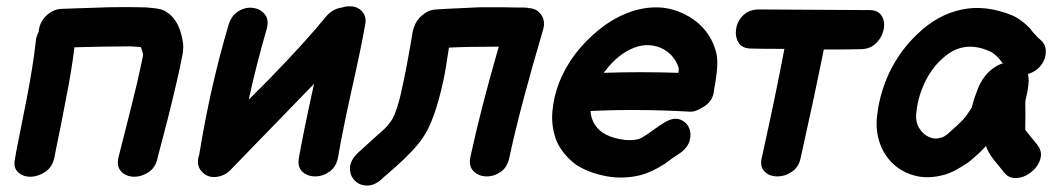

<svg xmlns="http://www.w3.org/2000/svg" viewBox="-20 -559 3362 609"><path d="M28 -58Q21 -28 37 -13Q53 2 77.5 1.5Q102 1 124.5 -14.5Q147 -30 153 -62Q160 -99 173 -161Q185 -223 189 -244Q208 -339 216 -409Q267 -410 303 -411Q359 -412 393 -412Q412 -411 423 -410H426Q430 -403 434 -386Q433 -383 433 -379L425 -342Q417 -303 400 -235Q396 -219 389.5 -193Q383 -167 376 -139.5Q369 -112 363.5 -90.5Q358 -69 356 -61Q349 -31 364.5 -15Q380 1 404.5 1.5Q429 2 451.5 -13Q474 -28 480 -59Q482 -67 487.5 -88Q493 -109 500 -135.5Q507 -162 513.5 -187.5Q520 -213 524 -230Q541 -300 550 -342Q556 -369 559 -386Q563 -412 560 -426Q548 -504 497 -527Q484 -532 460 -534Q445 -536 422 -536Q386 -537 327 -536Q288 -535 235 -533Q181 -531 178 -531Q152 -531 130.5 -512.5Q109 -494 104 -468Q103 -463 103 -458Q96 -446 94 -432Q86 -356 64 -242Q62 -232 57.5 -209.5Q53 -187 47.5 -159Q42 -131 36.5 -104Q31 -77 28 -58Z M626 -9Q644 6 670.5 1.5Q697 -3 716 -25Q730 -40 911 -226L976 -293Q941 -133 928 -58Q923 -29 939.5 -14Q956 1 981 0.5Q1006 0 1027 -16Q1048 -32 1053 -64Q1066 -141 1095 -272Q1127 -415 1138 -479Q1144 -505 1128.5 -522.5Q1113 -540 1087 -539Q1076 -539 1064 -535Q1034 -531 1013 -505Q948 -425 828 -302L769 -243Q792 -350 826 -467Q834 -496 820 -513.5Q806 -531 782 -534Q758 -537 735.5 -523Q713 -509 704 -477Q647 -283 613 -75L612 -69Q599 -31 626 -9Z M1195 5Q1209 -7 1234 -29Q1259 -51 1283.5 -76.5Q1308 -102 1321 -122Q1358 -174 1386 -302Q1394 -339 1404 -408Q1461 -411 1562 -411Q1505 -214 1472 -61Q1466 -32 1482 -16Q1498 0 1522.5 0.5Q1547 1 1568.5 -14Q1590 -29 1596 -61Q1629 -216 1703 -466Q1710 -491 1697.5 -511Q1685 -531 1660 -533H1659Q1651 -535 1643 -535Q1607 -535 1576 -536Q1544 -536 1530 -536H1504Q1499 -536 1481 -535Q1463 -534 1440 -533Q1417 -532 1396 -531Q1375 -530 1364 -529Q1340 -528 1320 -511.5Q1300 -495 1293 -472Q1291 -466 1289 -459Q1288 -453 1285 -434.5Q1282 -416 1277.5 -391.5Q1273 -367 1268.5 -343Q1264 -319 1260 -301Q1241 -205 1221 -176Q1210 -160 1196 -147Q1182 -134 1159 -114L1114 -73Q1090 -49 1090 -25Q1090 -1 1106 14.5Q1122 30 1146.5 29.5Q1171 29 1195 5Z M1904 0Q1958 10 2014 -4Q2047 -13 2088 -39L2114 -58Q2126 -66 2132 -70Q2160 -88 2167 -111.5Q2174 -135 2165 -154.5Q2156 -174 2135 -180.5Q2114 -187 2087 -170Q2073 -162 2057 -150L2033 -133Q2015 -121 2006 -118Q1981 -111 1947 -117.5Q1913 -124 1892 -138Q1856 -163 1853 -207Q2004 -214 2164 -205Q2185 -203 2204 -216Q2243 -235 2245 -275Q2246 -283 2249 -297L2253 -326Q2259 -371 2249 -402Q2228 -469 2166 -506Q2118 -534 2068.5 -535.5Q2019 -537 1970.5 -518Q1922 -499 1879.5 -464.5Q1837 -430 1804 -387Q1740 -301 1732 -204Q1728 -156 1746 -110Q1766 -67 1808 -36Q1849 -10 1904 0ZM1895 -328 1898 -332Q1940 -388 1991 -407.5Q2042 -427 2088 -401Q2120 -381 2132 -346Q2134 -341 2132 -328Q2012 -332 1895 -328Z M2520 -60Q2562 -248 2593 -402Q2692 -402 2709 -403Q2740 -403 2759 -422Q2778 -441 2783 -466Q2788 -491 2776 -509.5Q2764 -528 2734 -527Q2679 -527 2391 -529Q2358 -530 2338.5 -511.5Q2319 -493 2315 -468Q2311 -443 2322.5 -424Q2334 -405 2363 -405Q2388 -404 2468 -404Q2439 -251 2397 -62Q2389 -32 2404 -16Q2419 0 2444 0.5Q2469 1 2491.5 -14Q2514 -29 2520 -60Z M2980 -6Q3004 -14 3026 -28L3047 -41Q3057 -48 3067 -57L3084 -72L3098 -86Q3107 -95 3108 -97V-94Q3114 -76 3131 -54L3164 -13Q3177 4 3196 5.5Q3215 7 3233.5 -2Q3252 -11 3265.5 -27.5Q3279 -44 3281.5 -63Q3284 -82 3270 -100L3236 -142Q3233 -145 3232 -148Q3232 -150 3232 -153.5Q3232 -157 3232 -163Q3233 -203 3232 -234Q3232 -239 3235.5 -253.5Q3239 -268 3240 -276Q3245 -305 3241 -323L3240 -324Q3261 -330 3276 -345Q3295 -365 3297 -390.5Q3299 -416 3282 -431Q3276 -436 3270 -442L3257 -456Q3251 -463 3248 -468Q3219 -498 3191 -510Q3106 -545 3029.5 -528.5Q2953 -512 2891 -452Q2835 -400 2800 -327Q2767 -255 2761 -181Q2758 -138 2772.5 -100Q2787 -62 2816.5 -36Q2846 -10 2887.5 -0.5Q2929 9 2980 -6ZM2964 -122Q2945 -116 2926.5 -124.5Q2908 -133 2896 -152Q2884 -171 2886 -196Q2890 -247 2912 -294.5Q2934 -342 2968 -372Q3034 -435 3120 -396Q3132 -391 3148 -374L3161 -358Q3156 -357 3152 -355Q3098 -331 3076 -262Q3072 -253 3067.5 -237Q3063 -221 3062 -217Q3043 -188 3035 -180L3018 -163Q3011 -157 2997.5 -144.5Q2984 -132 2982 -131Q2978 -128 2973.5 -125.5Q2969 -123 2964 -122Z"/></svg>

Font: Balsamiq Sans
Style: Bold Italic
Weight: 700
Italic angle: -12°
Designer: Michael Angeles
Foundry: Balsamiq SRL
Version: Version 1.020; ttfautohint (v1.8.4.7-5d5b);gftools[0.9.26]